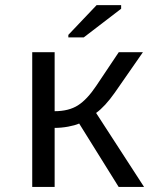

<svg xmlns="http://www.w3.org/2000/svg" viewBox="-20 -733 640 753"><path d="M106.4 -528.3H194.3V-296.9Q249.5 -296.9 285.6 -319.8Q321.8 -342.8 357.9 -397L445.8 -528.3H540.5L430.2 -369.6Q392.1 -315.4 356.9 -290L544.9 0H445.3L290.5 -248.5Q273.9 -241.2 247.1 -236.3Q220.2 -231.4 194.3 -231.4V0H106.4ZM248 -586.4V-596.2L358.9 -712.9H455.1V-698.7L308.6 -586.4Z"/></svg>

Font: Cousine
Style: Regular
Weight: 400
Monospace: yes
Designer: Steve Matteson
Foundry: Ascender Corporation
Version: Version 1.20